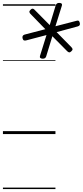

<svg xmlns="http://www.w3.org/2000/svg" viewBox="-20 -914 565 1309"><path d="M270 -514Q247 -515 253 -534L297 -675L160 -639Q150 -636 143.5 -638.5Q137 -641 134 -652Q129 -672 147 -678L289 -715L187 -820Q182 -825 180.5 -832Q179 -839 188 -847Q195 -855 201.5 -855Q208 -855 214 -849L319 -743L360 -878Q363 -886 369 -890.5Q375 -895 386 -894Q407 -893 402 -876L358 -735L501 -772Q510 -775 515.5 -772.5Q521 -770 524 -758Q529 -739 510 -734L366 -695L467 -592Q474 -585 474.5 -578.5Q475 -572 466 -564Q458 -556 451.5 -557Q445 -558 438 -565L337 -667L295 -530Q290 -513 270 -514ZM0 365H358V375H0ZM0 -20H358V0H0ZM0 -505H358V-500H0ZM0 -885H358V-875H0Z"/></svg>

Font: Playwrite DK Loopet Guides
Style: Regular
Weight: 400
Designer: Veronika Burian, José Scaglione
Foundry: TypeTogether
Version: Version 1.003